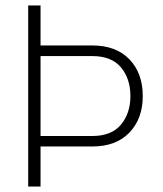

<svg xmlns="http://www.w3.org/2000/svg" viewBox="-20 -678 591 698"><path d="M127.4 0H82.5V-658.2H127.4V-512.7H315.9Q401.9 -512.7 450.4 -462.4Q499 -412.1 499 -328.6Q499 -246.6 450.4 -196Q401.9 -145.5 315.9 -145.5H127.4ZM127.4 -474.1V-183.6H315.9Q385.3 -183.6 419.7 -224.9Q454.1 -266.1 454.1 -328.6Q454.1 -392.1 419.7 -433.1Q385.3 -474.1 315.9 -474.1Z"/></svg>

Font: Estedad-FD ExtraLight
Style: Regular
Weight: 200
Designer: Amin Abedi
Version: Version 7.3